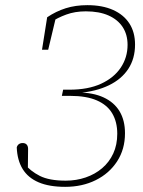

<svg xmlns="http://www.w3.org/2000/svg" viewBox="-20 -711 553 745"><path d="M233 14Q171 14 130 -3.5Q89 -21 68 -55Q47 -89 45 -139Q47 -147 53 -151.5Q59 -156 68 -156Q78 -156 83.5 -150Q89 -144 89 -133L88 -45L73 -77Q98 -47 134.5 -28.5Q171 -10 235 -10Q276 -10 312.5 -22.5Q349 -35 376.5 -58.5Q404 -82 419.5 -115.5Q435 -149 435 -192Q435 -238 415.5 -271Q396 -304 355.5 -321.5Q315 -339 253 -339H220L225 -363H249Q322 -363 372 -386Q422 -409 448.5 -448.5Q475 -488 475 -537Q475 -577 456 -606Q437 -635 401 -651Q365 -667 313 -667Q271 -667 237 -654.5Q203 -642 178 -625L179 -645L198 -648L167 -518H143L163 -644Q197 -667 235 -679Q273 -691 319 -691Q377 -691 418.5 -672.5Q460 -654 482 -620Q504 -586 504 -538Q504 -484 478 -444Q452 -404 402.5 -380Q353 -356 283 -350V-352Q341 -352 382 -333Q423 -314 444 -279Q465 -244 465 -194Q465 -132 434.5 -85Q404 -38 351.5 -12Q299 14 233 14Z"/></svg>

Font: Source Serif 4 ExtraLight
Style: Italic
Weight: 250
Italic angle: -12°
Designer: Frank Grießhammer
Foundry: Adobe Systems Incorporated
Version: Version 4.004;hotconv 1.0.116;makeotfexe 2.5.65601